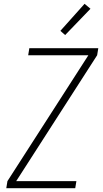

<svg xmlns="http://www.w3.org/2000/svg" viewBox="-20 -988 540 1008"><path d="M13 0 19 -37 444 -698H128L134 -735H496L490 -698L65 -37H381L375 0ZM322 -804 297 -826 424 -968 455 -942Z"/></svg>

Font: Iosevka Extralight Oblique
Style: Regular
Weight: 200
Italic angle: -9°
Monospace: yes
Designer: Belleve Invis
Foundry: Belleve Invis
Version: Version 32.5.0; ttfautohint (v1.8.4)